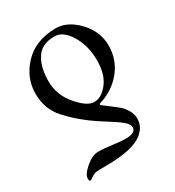

<svg xmlns="http://www.w3.org/2000/svg" viewBox="-170 -515 822 902"><g transform="rotate(-30 240.5 -63.5)"><path d="M275 -4Q267 -1 277 7Q287 15 314.5 35.5Q342 56 354.5 67.5Q367 79 379 100Q391 121 391 145Q391 188 355 218Q301 264 152 264Q106 264 95 266.5Q84 269 68 280Q61 287 54.5 287Q48 287 48 274Q48 251 84.5 219.5Q121 188 154 188Q187 188 228 194Q269 200 297 200Q352 200 352 169Q352 153 329.5 134Q307 115 261.5 87Q216 59 186.5 36.5Q157 14 135.5 -5Q114 -24 87 -54Q35 -110 35 -195Q35 -280 97 -346Q159 -412 267 -414H270Q334 -414 390 -355Q446 -296 446 -220Q446 -144 399.5 -86Q353 -28 275 -4ZM144 -332Q117 -287 117 -214Q117 -141 167 -82Q217 -23 256 -23Q295 -23 329.5 -67Q364 -111 364 -188Q364 -265 328.5 -324.5Q293 -384 246 -384Q173 -384 144 -332Z"/></g></svg>

Font: EB Garamond
Style: Regular
Weight: 400
Version: Version 0.012